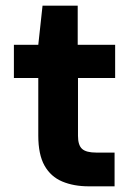

<svg xmlns="http://www.w3.org/2000/svg" viewBox="-20 -657 473 677"><path d="M293 0Q240 0 199.5 -17Q159 -34 137 -73Q115 -112 115 -179V-382H29V-499H115L130 -637H254V-499H386V-382H255V-178Q255 -145 269.5 -132Q284 -119 319 -119H384V0Z"/></svg>

Font: DM Sans 20pt ExtraBold
Style: Regular
Weight: 800
Version: Version 4.004;gftools[0.9.30]